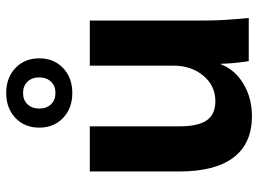

<svg xmlns="http://www.w3.org/2000/svg" viewBox="-124 -678 813 604"><g transform="rotate(-90 282.0 -376.5)"><path d="M44 -220V-500H186V-219Q186 -159 205 -132Q224 -105 265 -105Q314 -105 345.5 -143Q377 -181 377 -237V-500H519V-134Q519 -80 527 0H391Q383 -54 383 -87H381Q364 -43 319.5 -16.5Q275 10 218 10Q132 10 88 -48Q44 -106 44 -220ZM182 -659Q182 -705 212.5 -734Q243 -763 291 -763Q339 -763 369.5 -734Q400 -705 400 -659Q400 -613 369.5 -584Q339 -555 291 -555Q243 -555 212.5 -584Q182 -613 182 -659ZM340 -659Q340 -682 326.5 -696Q313 -710 291 -710Q269 -710 255.5 -696Q242 -682 242 -659Q242 -636 255.5 -622Q269 -608 291 -608Q313 -608 326.5 -622Q340 -636 340 -659Z"/></g></svg>

Font: Sarabun ExtraBold
Style: Regular
Weight: 800
Version: Version 1.000; ttfautohint (v1.6)